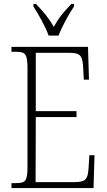

<svg xmlns="http://www.w3.org/2000/svg" viewBox="-20 -951 540 971"><path d="M226 -771H276C293 -816 328 -880 354 -918V-931H341C302 -891 277 -861 252 -815C226 -861 200 -891 162 -931H149V-918C174 -880 210 -816 226 -771ZM38 0H453L458 -166H432L428 -102C424 -46 416 -30 356 -30H160L161 -359H367V-389H161V-684H329C390 -684 398 -668 401 -601L404 -548H430L425 -714H38V-689H61C108 -689 119 -679 119 -605V-108C119 -35 109 -25 61 -25H38Z"/></svg>

Font: Noto Serif Georgian Condensed ExtraLight
Style: Regular
Weight: 200
Width: 3
Designer: Monotype Design Team, Akaki Razmadze
Foundry: Google LLC
Version: Version 2.003